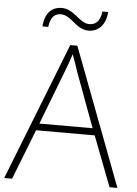

<svg xmlns="http://www.w3.org/2000/svg" viewBox="-60 -950 710 995"><g transform="rotate(5 295.0 -452.0)"><path d="M129 -800H159C166 -856 191 -871 219 -871C275 -871 302 -799 368 -799C420 -799 457 -837 462 -904H432C425 -848 399 -833 369 -833C318 -833 286 -904 222 -904C168 -904 134 -869 129 -800ZM548 0H589L318 -716H281L0 0H41L143 -261H448ZM330 -578 434 -297H157L265 -578C275 -604 288 -638 298 -670C310 -636 323 -600 330 -578Z"/></g></svg>

Font: Noto Sans Telugu ExtraLight
Style: Regular
Weight: 200
Designer: Jelle Bosma - Monotype Design Team
Foundry: Monotype Imaging Inc.
Version: Version 2.005